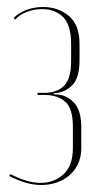

<svg xmlns="http://www.w3.org/2000/svg" viewBox="-20 -522 298 548"><path d="M98 6Q55 6 6 -20L10 -25Q58 0 96 0Q134 0 161 -24.5Q188 -49 188 -99V-161Q188 -212 166.5 -231.5Q145 -251 107 -251H87V-257H107Q142 -257 162.5 -277Q183 -297 183 -348V-397Q183 -450 160.5 -473Q138 -496 100 -496Q78 -496 57.5 -488.5Q37 -481 23 -466L19 -471Q33 -485 55 -493.5Q77 -502 103 -502Q146 -502 176.5 -476.5Q207 -451 207 -397V-351Q207 -303 189.5 -282.5Q172 -262 145 -257L133 -256V-253L145 -252Q172 -250 192 -228Q212 -206 212 -158V-99Q212 -74 202.5 -54Q193 -34 177.5 -21Q162 -8 141.5 -1Q121 6 98 6Z"/></svg>

Font: Moniqa Thin Display
Style: Regular
Weight: 100
Designer: Rajesh Rajput
Foundry: Rajesh Rajput
Version: Version 1.000